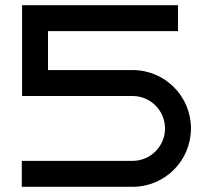

<svg xmlns="http://www.w3.org/2000/svg" viewBox="-20 -720 793 740"><path d="M716 -225C716 -349 616 -450 491 -450H165V-600H666V-700H65V-350H491C560 -350 616 -294 616 -225C616 -156 560 -100 491 -100H64V0H491C616 0 716 -101 716 -225Z"/></svg>

Font: Bruno Ace
Style: Regular
Weight: 400
Designer: Astigmatic (AOETI)
Foundry: Astigmatic (AOETI)
Version: Version 1.000